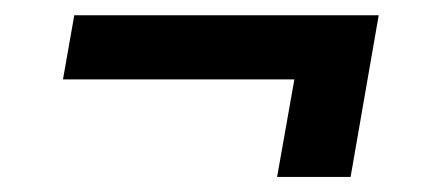

<svg xmlns="http://www.w3.org/2000/svg" viewBox="-20 -413 575 250"><path d="M76.7 -393.1H473.1L436.5 -182.6H340.8L363.3 -309.6H62Z"/></svg>

Font: Mardoto
Style: Bold Italic
Weight: 700
Italic angle: -12°
Designer: Christian Robertson, Vahan Hovhannisyan
Foundry: Google
Version: Version 1.000